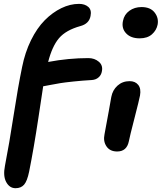

<svg xmlns="http://www.w3.org/2000/svg" viewBox="-20 -780 843 1001"><path d="M61 201.2Q29.8 201.2 12.5 169.4Q-4.9 137.7 5.9 84Q28.3 -31.2 51 -178.7Q73.7 -326.2 95.2 -430.2Q110.4 -506.8 141.6 -570.3Q172.9 -633.8 213.4 -674.6Q253.9 -715.3 299.8 -737.5Q345.7 -759.8 392.1 -759.8Q422.4 -759.8 440.4 -743.9Q458.5 -728 452.1 -696.8Q444.8 -656.2 398.9 -644Q323.7 -623 287.8 -581.1Q252 -539.1 231 -457Q337.4 -477.1 440.9 -477.1Q473.1 -477.1 495.4 -458Q517.6 -439 511.2 -408.2Q508.3 -389.6 494.4 -377Q480.5 -364.3 459 -362.8Q408.2 -359.9 362.3 -355Q316.4 -350.1 295.4 -346.7Q274.4 -343.3 241.2 -336.9Q208 -330.6 205.1 -330.1Q204.1 -324.2 180.2 -165.3Q156.2 -6.3 131.8 115.2Q121.6 164.6 105.5 182.9Q89.4 201.2 61 201.2ZM708 -580.1Q662.1 -580.1 637.5 -606.2Q612.8 -632.3 621.1 -670.9Q627.4 -704.1 654.3 -723.6Q681.2 -743.2 717.8 -743.2Q764.2 -743.2 786.1 -714.8Q808.1 -686.5 801.8 -651.9Q795.9 -622.1 772.2 -601.1Q748.5 -580.1 708 -580.1ZM590.8 9.8Q553.2 9.8 535.2 -16.8Q517.1 -43.5 524.9 -80.1Q536.6 -140.1 546.9 -199.2Q557.1 -258.3 560.1 -273.9Q566.9 -310.5 592.8 -333.7Q618.7 -356.9 655.8 -356.9Q685.1 -356.9 700.7 -337.4Q716.3 -317.9 710 -282.2Q706.1 -260.7 681.2 -164.1Q656.2 -67.4 651.9 -43.9Q641.1 9.8 590.8 9.8Z"/></svg>

Font: Shantell Sans Irregular
Style: Italic
Weight: 600
Italic angle: -11.31°
Designer: Stephen Nixon, Anya Danilova, Shantell Martin
Foundry: Arrow Type
Version: Version 1.006;[9816181b4]